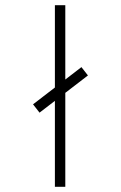

<svg xmlns="http://www.w3.org/2000/svg" viewBox="-20 -718 464 738"><path d="M132 -285 107 -317 293 -460 318 -428ZM191 0V-698H231V0Z"/></svg>

Font: Stick No Bills ExtraLight
Style: Regular
Weight: 200
Designer: Kosala Senevirathne, Siva Puranthara, Lasantha Premarathna, Tharique Azeez
Foundry: mooniak
Version: Version 2.000